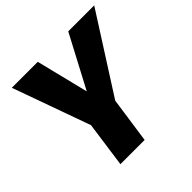

<svg xmlns="http://www.w3.org/2000/svg" viewBox="-176 -858 1020 1020"><g transform="rotate(-45 334.0 -347.5)"><path d="M668 -695H473L317 -400L244 -695H49L206 -257L170 0H352L389 -258Z"/></g></svg>

Font: Fira Sans ExtraBold
Style: Italic
Weight: 800
Italic angle: -8°
Designer: bBox Type GmbH & Carrois Corporate GbR & Edenspiekermann AG
Foundry: bBox Type GmbH & Carrois Corporate GbR & Edenspiekermann AG
Version: Version 4.301;PS 004.301;hotconv 1.0.88;makeotf.lib2.5.64775